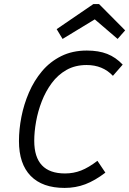

<svg xmlns="http://www.w3.org/2000/svg" viewBox="-20 -910 634 942"><path d="M297 12Q188 12 130.5 -47Q73 -106 73 -218Q73 -275 85 -336.5Q97 -398 122 -456Q147 -514 186 -560.5Q225 -607 280 -634.5Q335 -662 406 -662Q464 -662 506 -645.5Q548 -629 582 -593L534 -538Q484 -591 405 -591Q349 -591 306.5 -567Q264 -543 234 -502.5Q204 -462 185 -413Q166 -364 157 -313.5Q148 -263 148 -219Q148 -59 299 -59Q341 -59 378 -73.5Q415 -88 458 -121L497 -63Q446 -24 398.5 -6Q351 12 297 12ZM287 -719 258 -767 438 -890H466L594 -761L557 -719L445 -815Z"/></svg>

Font: Sometype Mono
Style: Italic
Weight: 400
Italic angle: -12°
Monospace: yes
Designer: Ryoichi Tsunekawa
Foundry: Dharma Type
Version: Version 1.000; ttfautohint (v1.8.3)